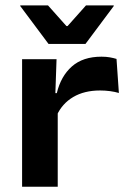

<svg xmlns="http://www.w3.org/2000/svg" viewBox="-20 -710 486 730"><path d="M195.5 -270.5 165.5 -356H196Q211.5 -420.5 253.5 -457.5Q295.5 -494.5 366 -494.5Q383.5 -494.5 397.5 -492Q411.5 -489.5 423 -486L432 -356.5Q417 -361 398.5 -363.5Q380 -366 360.5 -366Q300.5 -366 258.2 -341Q216 -316 195.5 -270.5ZM64 0V-485H195L189.5 -326.5L199.5 -323V0ZM164.5 -543 57 -687V-689.5H162.5L232.5 -611H237L307 -689.5H412.5V-687L305 -543Z"/></svg>

Font: AnekLatin_SemiExpandedSemiBold
Style: Regular
Weight: 600
Width: 6
Designer: Yesha Goshar
Foundry: Ek Type
Version: Version 1.003